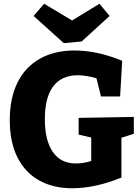

<svg xmlns="http://www.w3.org/2000/svg" viewBox="-20 -990 746 1023"><path d="M693 -367V-277L627 -256V-44Q488 13 364 13Q264 13 189 -28.5Q114 -70 73 -151.5Q32 -233 32 -350Q32 -466 73 -549.5Q114 -633 192 -677Q270 -721 378 -721Q498 -721 631 -666L620 -476H518L494 -573Q438 -589 394 -589Q309 -589 264 -530.5Q219 -472 219 -354Q219 -243 261 -181Q303 -119 385 -119Q423 -119 466 -132V-257L399 -273V-362ZM364 -881 510 -970 564 -905 415 -769 320 -760 159 -905 215 -970Z"/></svg>

Font: Bitter Pro ExtraBold
Style: Regular
Weight: 800
Designer: Sol Matas, and Bitter project Authors
Foundry: Sol Matas
Version: Version 1.010